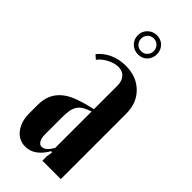

<svg xmlns="http://www.w3.org/2000/svg" viewBox="-225 -718 767 767"><g transform="rotate(45 159.0 -334.5)"><path d="M19 -143Q19 -174 28.5 -197Q38 -220 58 -238Q78 -256 111 -268.5Q144 -281 190 -291V-424Q190 -450 176.5 -465Q163 -480 140 -480Q119 -480 94.5 -467.5Q70 -455 56 -436L39 -451Q59 -476 89.5 -490Q120 -504 158 -504Q218 -504 256 -467Q294 -430 294 -369V0H190V-25L194 -50L188 -52Q172 -23 150 -7Q128 9 102 9Q65 9 42 -20.5Q19 -50 19 -98ZM148 -37Q171 -37 190 -73V-278Q169 -271 156 -263Q143 -255 135.5 -243Q128 -231 125.5 -215Q123 -199 123 -176V-82Q123 -61 130 -49Q137 -37 148 -37ZM105 -624Q105 -647 121 -662.5Q137 -678 160 -678Q183 -678 198 -662.5Q213 -647 213 -624Q213 -601 198 -585.5Q183 -570 160 -570Q137 -570 121 -585.5Q105 -601 105 -624ZM124 -624Q124 -609 134 -598.5Q144 -588 160 -588Q175 -588 185 -598.5Q195 -609 195 -624Q195 -639 185 -649.5Q175 -660 160 -660Q144 -660 134 -649.5Q124 -639 124 -624Z"/></g></svg>

Font: Moniqa Extra Bold Narrow Heading
Style: Regular
Weight: 800
Width: 4
Designer: Rajesh Rajput
Foundry: Rajesh Rajput
Version: Version 1.000;December 15, 2022;FontCreator 14.0.0.2794 32-b